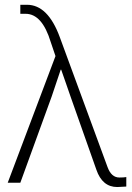

<svg xmlns="http://www.w3.org/2000/svg" viewBox="-20 -751 543 789"><path d="M11.7 0 208 -520.5 188.5 -578.1Q153.3 -694.3 85 -694.3H63.5V-731.4H90.8Q176.8 -731.4 225.6 -598.6L421.9 -64.5Q437.5 -21.5 470.7 -21.5Q489.3 -21.5 499 -23.4V15.6Q471.7 17.6 461.9 17.6Q400.4 17.6 376 -53.7L270.5 -352.5Q265.6 -367.2 252 -405.8Q238.3 -444.3 231.4 -464.8H229.5Q196.3 -365.2 192.4 -354.5L63.5 0Z"/></svg>

Font: Gothic A1 ExtraLight
Style: Regular
Weight: 275
Designer: HanYang I&C Co.,Ltd.
Foundry: HanYang I&C Co.,Ltd.
Version: Version 2.50